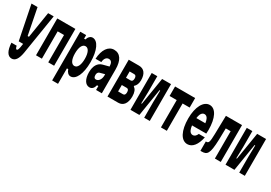

<svg xmlns="http://www.w3.org/2000/svg" viewBox="26 -1610 3949 2799"><g transform="rotate(30 2000.0 -210.0)"><path d="M128 -50H202L193 10C185 51 176 70 163 70C150 70 141 55 134 20H46C54 152 94 220 163 220C222 220 260 165 279 57L388 -620H294L224 -182H202L116 -620H14Z M547 0V-460H654V0H753V-620H448V0Z M934 200V-60H956C969 -15 1001 16 1036 16C1126 16 1187 -114 1187 -310C1187 -506 1126 -636 1036 -636C1001 -636 969 -607 956 -560H934V-620H835V200ZM1009 -144C957 -144 926 -207 926 -310C926 -413 957 -476 1009 -476C1060 -476 1091 -413 1091 -310C1091 -207 1060 -144 1009 -144Z M1459 -66V0H1556V-400C1556 -555 1499 -640 1396 -640C1300 -640 1233 -546 1225 -390H1322C1326 -450 1354 -486 1396 -486C1418 -486 1434 -477 1444 -460C1453 -445 1458 -423 1459 -394L1355 -367C1282 -347 1240 -279 1240 -172C1240 -60 1284 16 1354 16C1397 16 1424 -13 1437 -66ZM1459 -242C1459 -180 1425 -130 1380 -130C1353 -130 1341 -150 1341 -186C1341 -215 1356 -238 1377 -243L1459 -265Z M1831 0C1916 0 1965 -66 1965 -182C1965 -249 1946 -298 1911 -317V-333C1940 -354 1957 -397 1957 -450C1957 -559 1910 -620 1825 -620H1651V0ZM1748 -478H1825C1850 -478 1863 -460 1863 -425C1863 -390 1850 -372 1825 -372H1748ZM1748 -250H1831C1855 -250 1868 -232 1868 -196C1868 -160 1855 -142 1831 -142H1748Z M2188 0 2262 -460H2273L2269 -264V0H2363V-620H2213L2138 -160H2127L2132 -356V-620H2038V0Z M2650 0V-460H2769V-620H2431V-460H2551V0Z M3168 -252C3169 -268 3171 -292 3171 -313C3171 -516 3106 -640 3005 -640C2903 -640 2830 -509 2830 -313C2830 -108 2898 20 3004 20C3088 20 3150 -58 3178 -194H3077C3061 -157 3037 -134 3008 -134C2980 -134 2959 -150 2946 -181C2938 -200 2932 -223 2929 -252ZM2930 -376C2933 -401 2939 -422 2946 -440C2960 -471 2980 -486 3005 -486C3032 -486 3051 -471 3064 -442C3072 -425 3078 -403 3081 -376Z M3239 8C3332 8 3365 -24 3373 -266L3377 -460H3459V0H3558V-620H3287L3280 -306C3277 -174 3268 -150 3228 -150H3220V8Z M3788 0 3862 -460H3873L3869 -264V0H3963V-620H3813L3738 -160H3727L3732 -356V-620H3638V0Z"/></g></svg>

Font: Yard Headline
Style: Regular
Weight: 400
Monospace: yes
Designer: Roman Shamin
Foundry: Evil Martians
Version: Version 1.000